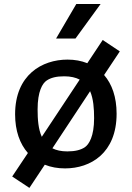

<svg xmlns="http://www.w3.org/2000/svg" viewBox="-20 -830 660 960"><path d="M305.5 12C433 12 563 -64.5 563 -261.5C563 -344.5 540 -409.5 500.5 -455L579 -573L493.5 -630L416.5 -514C386.5 -526 353.5 -532 317.5 -532C190.5 -532 55.5 -456 55.5 -258.5C55.5 -176 79 -111 119.5 -65L41 52.5L127 109.5L204 -6.5C234.5 6 268.5 12 305.5 12ZM168 -283C168 -374 192.5 -413.5 213.5 -427.5C234.5 -441.5 261.5 -448.5 301 -448.5C333 -448.5 358.5 -442.5 378.5 -432L189 -146C171.5 -184 168 -233.5 168 -283ZM242 -88.5 430.5 -374C447 -336 450.5 -287.5 450.5 -239C450.5 -148 425 -108.5 404.5 -94C384.5 -80.5 356.5 -73 317 -73C286 -73 261.5 -78.5 242 -88.5ZM260.5 -637.5 361.5 -810H483L357.5 -637.5Z"/></svg>

Font: Monaspace Argon Medium
Style: Regular
Weight: 500
Designer: Riley Cran & the Lettermatic Team
Foundry: Lettermatic
Version: Version 1.000 (Monaspace Argon)